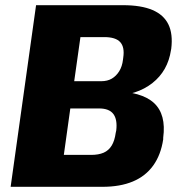

<svg xmlns="http://www.w3.org/2000/svg" viewBox="-20 -720 694 740"><path d="M119 -700H454Q524 -700 567.5 -681.5Q611 -663 629 -626Q647 -589 640 -532L639 -527Q627 -447 567.5 -400Q508 -353 414 -350V-369Q526 -367 573.5 -323Q621 -279 609 -189V-183Q600 -123 570.5 -82Q541 -41 492 -20.5Q443 0 375 0H21ZM331 -123Q360 -123 379.5 -131.5Q399 -140 410.5 -159Q422 -178 426 -208L428 -217Q433 -259 417 -280.5Q401 -302 362 -302H251L226 -123ZM370 -407Q394 -407 411 -417Q428 -427 439.5 -445.5Q451 -464 454 -490L455 -498Q461 -538 443.5 -557.5Q426 -577 382 -577H290L266 -407Z"/></svg>

Font: Pathway Extreme SemiCondensed ExtraBold
Style: Italic
Weight: 800
Width: 4
Italic angle: -8°
Version: Version 1.001;gftools[0.9.26]